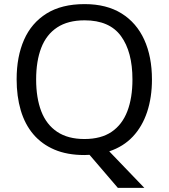

<svg xmlns="http://www.w3.org/2000/svg" viewBox="-20 -745 821 935"><path d="M720 -358Q720 -271 696.5 -200Q673 -129 627 -80Q581 -31 512 -8L683 170H554L416 9Q410 9 403.5 9.5Q397 10 391 10Q307 10 245 -16.5Q183 -43 142 -91.5Q101 -140 81 -208Q61 -276 61 -359Q61 -469 97 -551Q133 -633 206.5 -679Q280 -725 392 -725Q499 -725 572 -679.5Q645 -634 682.5 -551.5Q720 -469 720 -358ZM156 -358Q156 -268 181 -203Q206 -138 258.5 -103Q311 -68 391 -68Q472 -68 523.5 -103Q575 -138 600 -203Q625 -268 625 -358Q625 -493 569 -569.5Q513 -646 392 -646Q311 -646 258.5 -611.5Q206 -577 181 -512.5Q156 -448 156 -358Z"/></svg>

Font: Noto Sans Devanagari
Style: Regular
Weight: 400
Designer: Jelle Bosma - Monotype Design Team
Foundry: Monotype Imaging Inc.
Version: Version 2.003